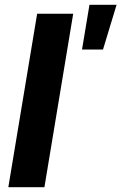

<svg xmlns="http://www.w3.org/2000/svg" viewBox="-20 -785 509 805"><path d="M286.9 -727.3H135.7L14.9 0H166.2ZM323.9 -577.4H411.9L468.8 -764.9H355.1Z"/></svg>

Font: Magic Ui Pro
Style: Bold Italic
Weight: 700
Italic angle: -9.39999°
Designer: Stefan Endress, Andreas Faust
Version: Version 1.000;FEAKit 1.0